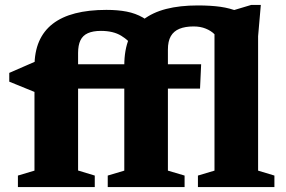

<svg xmlns="http://www.w3.org/2000/svg" viewBox="-20 -757 1157 777"><path d="M659.5 -66.5 727 -46.5V0H416V-46.5L483 -66.5V-492Q483 -555.5 502.2 -601.5Q521.5 -647.5 559.2 -677Q597 -706.5 652.5 -720.8Q708 -735 780.5 -735Q833 -735 872 -729.5Q911 -724 943.5 -710.5L913 -712L996.5 -737H1035.5L1024.5 -610.5V-66.5L1090.5 -46.5V0H781V-46.5L848 -66.5V-618.5Q834 -632.5 812.5 -641.2Q791 -650 763.5 -650Q729.5 -650 706.2 -640.5Q683 -631 671.2 -610.5Q659.5 -590 659.5 -556.5ZM363.5 0H52.5V-46.5L119.5 -66.5V-487.5Q119.5 -546 138 -589Q156.5 -632 193.2 -660.5Q230 -689 284.5 -703Q339 -717 410.5 -717Q457 -717 492.8 -710Q528.5 -703 558 -686.2Q587.5 -669.5 612.5 -640L524.5 -562Q503 -592.5 470.8 -612.2Q438.5 -632 388.5 -632Q356.5 -632 335.8 -622.8Q315 -613.5 305.5 -593.8Q296 -574 296 -542.5V-67L363.5 -46.5ZM794 -497 789.5 -398.5H193.5L119.5 -385L17.5 -426.5V-462L127.5 -510L215.5 -497Z"/></svg>

Font: Newsreader 9pt
Style: Bold
Weight: 700
Designer: Hugues Gentile
Foundry: Production Type
Version: Version 1.003